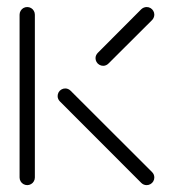

<svg xmlns="http://www.w3.org/2000/svg" viewBox="-20 -539 495 559"><path d="M59.3 0Q53.3 0 48.1 -3Q43 -5.9 40 -11.1Q37 -16.3 37 -22.2V-496.3Q37 -502.2 40 -507.4Q43 -512.6 48.1 -515.6Q53.3 -518.5 59.3 -518.5Q65.2 -518.5 70.4 -515.6Q75.6 -512.6 78.5 -507.4Q81.5 -502.2 81.5 -496.3V-22.2Q81.5 -16.3 78.5 -11.1Q75.6 -5.9 70.4 -3Q65.2 0 59.3 0ZM429.3 -22.2Q429.3 -16.3 426.3 -11.1Q423.3 -5.9 418.1 -3Q413 0 407 0Q397.8 0 391.1 -6.7L154.4 -243.7Q151.5 -246.7 149.6 -250.6Q147.8 -254.4 147.8 -259.3Q147.8 -265.2 150.7 -270.4Q153.7 -275.6 158.9 -278.5Q164.1 -281.5 170 -281.5Q174.8 -281.5 178.7 -279.6Q182.6 -277.8 185.6 -274.8L422.6 -38.1Q429.3 -31.5 429.3 -22.2ZM407 -518.5Q413 -518.5 418.1 -515.6Q423.3 -512.6 426.3 -507.4Q429.3 -502.2 429.3 -496.3Q429.3 -491.9 427.4 -487.6Q425.6 -483.3 422.6 -480.4L295.9 -354.1Q293 -351.1 289.1 -349.3Q285.2 -347.4 280.4 -347.4Q274.4 -347.4 269.3 -350.4Q264.1 -353.3 261.1 -358.5Q258.1 -363.7 258.1 -369.6Q258.1 -374.4 260 -378.3Q261.9 -382.2 264.8 -385.2L391.1 -511.9Q394.1 -514.8 398.3 -516.7Q402.6 -518.5 407 -518.5Z"/></svg>

Font: 26F Galaxy Sans
Style: Regular
Weight: 400
Designer: C₂₉H₂₅N₃O₅
Version: Version 1.100;FEAKit 1.0